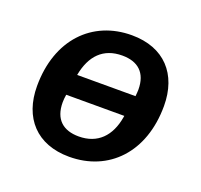

<svg xmlns="http://www.w3.org/2000/svg" viewBox="-100 -640 800 764"><g transform="rotate(20 300.0 -258.0)"><path d="M265 12C432 12 551 -110 551 -307C551 -441 473 -528 335 -528C168 -528 49 -406 49 -209C49 -75 127 12 265 12ZM273 -77C207 -77 167 -111 167 -183C167 -192 168 -204 170 -216H416L415 -210C401 -127 353 -77 273 -77ZM327 -439C393 -439 433 -405 433 -333C433 -325 432 -315 431 -305H184C200 -391 247 -439 327 -439Z"/></g></svg>

Font: IBM Plex Mono SmBld
Style: Italic
Weight: 600
Italic angle: -9.5°
Monospace: yes
Designer: Mike Abbink, Paul van der Laan, Pieter van Rosmalen
Foundry: Bold Monday
Version: Version 2.004